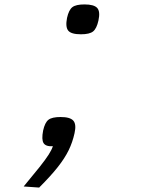

<svg xmlns="http://www.w3.org/2000/svg" viewBox="-20 -650 640 868"><path d="M87 193Q132 139 159 105Q186 71 200 49Q214 27 219 11Q187 13 177 -3Q167 -19 175 -60Q183 -96 199 -108.5Q215 -121 254 -121Q297 -121 311.5 -104.5Q326 -88 317 -48Q308 -7 290.5 29Q273 65 241.5 105Q210 145 157 198ZM346 -495Q302 -495 288.5 -511.5Q275 -528 283 -569Q291 -605 307 -617.5Q323 -630 362 -630Q405 -630 419.5 -614Q434 -598 425 -557Q417 -521 401 -508Q385 -495 346 -495Z"/></svg>

Font: Victor Mono
Style: Italic
Weight: 400
Italic angle: -12°
Monospace: yes
Designer: Rune Bjørnerås
Version: Version 1.561;gftools[0.9.30]